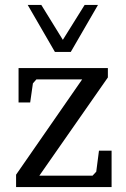

<svg xmlns="http://www.w3.org/2000/svg" viewBox="-20 -756 508 776"><path d="M45 0V-50L312 -435H127L113 -419L102 -342H55V-481H416V-443L139 -46H354L369 -62L380 -147H431V0ZM92 -736H147L234 -595L322 -736H376L266 -546H202Z"/></svg>

Font: Khartiya
Style: Regular
Weight: 500
Version: Version 1.0.1